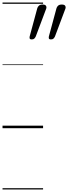

<svg xmlns="http://www.w3.org/2000/svg" viewBox="-20 -1015 540 1520"><path d="M232 -703Q217 -703 215 -710.5Q213 -718 215 -727L275 -949Q278 -961 288 -970Q298 -979 317 -979Q338 -979 344 -969Q350 -959 346 -947L263 -726Q258 -716 251.5 -709.5Q245 -703 232 -703ZM384 -703Q369 -703 367 -710.5Q365 -718 367 -727L427 -949Q430 -961 440 -970Q450 -979 469 -979Q490 -979 496 -969Q502 -959 498 -947L415 -726Q410 -716 403.5 -709.5Q397 -703 384 -703ZM0 475H321V485H0ZM0 -20H321V0H0ZM0 -505H321V-500H0ZM0 -995H321V-985H0Z"/></svg>

Font: Playwrite CZ Guides
Style: Regular
Weight: 400
Designer: Veronika Burian, José Scaglione
Foundry: TypeTogether
Version: Version 1.003